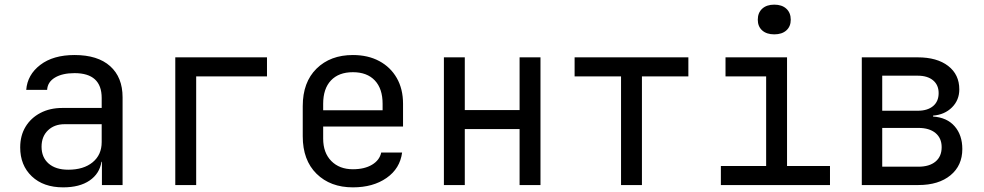

<svg xmlns="http://www.w3.org/2000/svg" viewBox="-20 -797 4240 827"><path d="M252 10Q167 10 117 -37.5Q67 -85 67 -162Q67 -213 90 -251Q113 -289 154 -310.5Q195 -332 248 -332H418V-375Q418 -482 301 -482Q249 -482 217 -463Q185 -444 183 -410H93Q98 -475 153.5 -517.5Q209 -560 301 -560Q401 -560 454.5 -512Q508 -464 508 -378V0H419V-100H417Q409 -49 366 -19.5Q323 10 252 10ZM274 -66Q340 -66 379 -98Q418 -130 418 -185V-262H258Q214 -262 186.5 -235.5Q159 -209 159 -165Q159 -119 189.5 -92.5Q220 -66 274 -66Z M735 0V-550H1130V-468H825V0Z M1500 10Q1403 10 1343.5 -48.5Q1284 -107 1284 -210V-340Q1284 -443 1343.5 -501.5Q1403 -560 1500 -560Q1565 -560 1613.5 -534Q1662 -508 1689 -461Q1716 -414 1716 -350V-252H1372V-200Q1372 -139 1407 -103.5Q1442 -68 1500 -68Q1550 -68 1582.5 -87.5Q1615 -107 1622 -140H1712Q1703 -71 1645 -30.5Q1587 10 1500 10ZM1372 -322H1628V-350Q1628 -415 1594.5 -450.5Q1561 -486 1500 -486Q1439 -486 1405.5 -450.5Q1372 -415 1372 -350Z M1892 0V-550H1982V-323H2218V-550H2308V0H2218V-241H1982V0Z M2655 0V-468H2455V-550H2945V-468H2745V0Z M3085 0V-82H3280V-468H3105V-550H3370V-82H3555V0ZM3315 -649Q3282 -649 3263 -666Q3244 -683 3244 -712Q3244 -742 3263 -759.5Q3282 -777 3315 -777Q3348 -777 3367 -759.5Q3386 -742 3386 -712Q3386 -683 3367 -666Q3348 -649 3315 -649Z M3692 0V-550H3933Q4016 -550 4064 -513Q4112 -476 4112 -412Q4112 -366 4080.5 -334.5Q4049 -303 3999 -299V-295Q4059 -291 4092 -253Q4125 -215 4125 -155Q4125 -84 4074 -42Q4023 0 3936 0ZM3780 -320H3933Q3975 -320 3999 -340Q4023 -360 4023 -396Q4023 -431 3999 -451Q3975 -471 3933 -471H3780ZM3780 -79H3936Q3983 -79 4009.5 -101Q4036 -123 4036 -163Q4036 -202 4009.5 -224Q3983 -246 3936 -246H3780Z"/></svg>

Font: JetBrainsMonoNL NF
Style: Regular
Weight: 400
Designer: Philipp Nurullin, Konstantin Bulenkov
Foundry: JetBrains
Version: Version 2.304; ttfautohint (v1.8.4.7-5d5b);Nerd Fonts 3.2.1